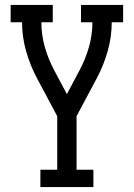

<svg xmlns="http://www.w3.org/2000/svg" viewBox="-20 -540 540 775"><path d="M143 215V145H211V-71L130 -223Q102 -275 85.5 -333Q69 -391 69 -450H23V-520H193V-450H147Q147 -399 161 -350Q175 -301 199 -256L250 -160L301 -256Q325 -301 339 -350Q353 -399 353 -450H307V-520H477V-450H431Q431 -391 414.5 -333Q398 -275 370 -223L289 -71V145H357V215Z"/></svg>

Font: Iosevka Curly Slab
Style: Regular
Weight: 400
Monospace: yes
Designer: Belleve Invis
Foundry: Belleve Invis
Version: Version 22.1.2; ttfautohint (v1.8.4)